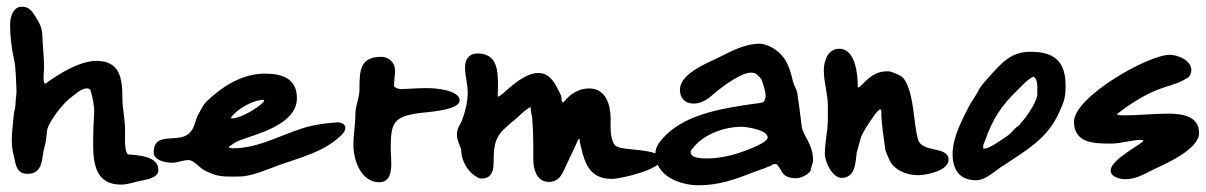

<svg xmlns="http://www.w3.org/2000/svg" viewBox="-20 -662 3586 571"><path d="M15 -244C15 -225 18 -211 22 -194C27 -171 30 -145 62 -145C111 -145 103 -196 112 -223C117 -239 118 -257 120 -274C124 -300 170 -358 192 -373C205 -382 221 -399 238 -399C240 -399 243 -399 245 -398L249 -394C255 -375 261 -347 260 -327C258 -297 257 -266 257 -236C257 -174 265 -113 340 -113C360 -113 381 -121 401 -125C416 -128 451 -133 451 -156C451 -199 389 -200 360 -203C349 -214 352 -258 352 -275C352 -307 344 -339 344 -371C344 -428 337 -481 267 -481C201 -481 116 -413 115 -413C106 -413 111 -453 111 -458C111 -483 109 -509 107 -534C105 -570 108 -578 84 -615C74 -631 65 -642 45 -642C17 -642 10 -608 10 -588C10 -555 14 -521 21 -489C28 -460 27 -425 29 -396C30 -382 26 -366 26 -351C26 -342 22 -331 21 -321C19 -296 15 -269 15 -244Z M437 -209C437 -185 472 -178 491 -178C509 -178 524 -186 541 -186C555 -186 571 -166 584 -158C594 -152 603 -148 614 -144C638 -135 666 -137 691 -137C728 -137 774 -158 810 -171C874 -194 940 -209 991 -256C998 -263 1007 -271 1007 -282C1007 -294 992 -299 982 -298C955 -296 929 -293 903 -287C825 -268 756 -221 673 -221C671 -221 663 -222 661 -223V-226C672 -233 680 -240 694 -245C745 -264 863 -292 863 -370C863 -428 820 -443 768 -443C700 -443 641 -405 594 -360C584 -350 576 -333 570 -322C559 -303 560 -280 541 -264C508 -236 437 -272 437 -209ZM666 -311C684 -338 733 -365 764 -365L766 -362C754 -344 695 -310 672 -310C670 -310 668 -310 666 -311Z M1108 -120C1155 -120 1142 -187 1142 -217C1142 -296 1148 -315 1229 -326C1241 -328 1347 -333 1347 -363C1347 -395 1271 -400 1252 -400C1226 -400 1200 -398 1174 -397C1166 -397 1157 -400 1152 -405V-410C1152 -424 1155 -438 1155 -452C1155 -475 1137 -493 1114 -493C1050 -493 1049 -452 1049 -395C1049 -371 1037 -348 1037 -324C1037 -293 1031 -262 1031 -231C1031 -185 1054 -120 1108 -120Z M1339 -261C1339 -246 1345 -235 1350 -222C1351 -218 1352 -215 1352 -211C1352 -187 1370 -154 1390 -141C1396 -137 1403 -131 1411 -131C1444 -131 1448 -156 1448 -183C1448 -256 1463 -266 1517 -311C1519 -313 1550 -343 1558 -343C1558 -330 1562 -320 1563 -308C1565 -282 1566 -254 1566 -228V-188C1566 -159 1576 -121 1612 -121C1647 -121 1654 -151 1666 -175C1675 -193 1683 -212 1692 -230C1693 -233 1700 -249 1702 -250L1704 -246C1704 -238 1706 -233 1708 -225C1719 -174 1736 -130 1799 -130C1828 -130 1946 -159 1946 -187C1946 -223 1829 -212 1812 -228H1811C1808 -231 1807 -234 1804 -237C1794 -262 1796 -282 1796 -309C1796 -350 1782 -399 1732 -399C1701 -399 1675 -382 1656 -358H1652C1649 -364 1651 -373 1648 -379C1634 -407 1619 -445 1581 -445C1529 -445 1473 -375 1462 -375C1462 -375 1461 -375 1460 -376C1460 -385 1461 -393 1461 -402C1461 -449 1461 -503 1400 -503C1374 -503 1363 -484 1363 -462C1363 -436 1371 -412 1371 -386C1371 -361 1364 -331 1355 -307C1348 -288 1339 -283 1339 -261Z M1929 -205C1929 -139 2001 -111 2058 -111C2119 -111 2168 -129 2224 -151C2242 -158 2264 -164 2281 -174H2289C2308 -158 2301 -132 2349 -132C2361 -132 2385 -143 2391 -155C2391 -164 2398 -175 2398 -186C2398 -235 2368 -256 2364 -288C2360 -321 2356 -353 2351 -386C2349 -396 2342 -407 2339 -417C2328 -463 2318 -496 2277 -520C2267 -526 2251 -532 2240 -532C2193 -532 2152 -508 2111 -488C2080 -473 2002 -442 2002 -395C2002 -371 2017 -354 2042 -354C2077 -354 2095 -378 2120 -397C2141 -413 2187 -446 2213 -446C2231 -446 2233 -438 2244 -427C2249 -415 2257 -389 2257 -377C2257 -373 2254 -361 2251 -359C2247 -356 2222 -353 2219 -353C2126 -339 2010 -322 1947 -246C1937 -235 1929 -220 1929 -205ZM2034 -210C2034 -215 2039 -220 2042 -223C2074 -264 2136 -285 2186 -285C2196 -285 2263 -277 2263 -253C2263 -234 2170 -204 2157 -201C2135 -196 2112 -191 2089 -191C2078 -191 2034 -188 2034 -210Z M2476 -517C2442 -517 2430 -481 2430 -453C2430 -417 2442 -383 2442 -348V-307C2442 -273 2433 -239 2433 -204C2433 -181 2455 -133 2483 -133C2524 -133 2524 -179 2528 -209C2529 -214 2539 -247 2540 -252C2544 -267 2568 -302 2576 -313C2582 -322 2588 -331 2597 -337L2600 -335C2602 -330 2601 -325 2601 -320C2603 -285 2608 -251 2613 -216C2614 -211 2624 -189 2624 -189C2637 -156 2677 -141 2710 -141C2735 -141 2801 -154 2801 -187C2801 -229 2721 -206 2710 -248C2696 -300 2699 -375 2672 -422C2664 -435 2655 -439 2642 -444C2638 -446 2626 -450 2622 -450C2580 -450 2565 -431 2536 -403H2535C2534 -402 2534 -402 2533 -402C2532 -402 2531 -403 2531 -404C2531 -439 2525 -517 2476 -517Z M3149 -407C3149 -477 3118 -508 3045 -508C2986 -508 2959 -475 2922 -434C2910 -421 2894 -404 2887 -387C2887 -386 2868 -357 2865 -352C2842 -307 2813 -255 2813 -204C2813 -158 2833 -126 2883 -126C2910 -126 2933 -149 2954 -163C3029 -214 3094 -246 3131 -330C3145 -362 3149 -372 3149 -407ZM2904 -220V-227C2904 -234 2908 -238 2910 -245C2932 -308 2958 -348 3006 -394C3016 -404 3040 -430 3054 -434C3069 -424 3064 -398 3065 -383C3066 -362 3031 -311 3015 -295C3013 -290 3006 -286 3002 -283C2994 -276 2988 -267 2980 -261C2969 -253 2919 -218 2911 -221C2909 -220 2908 -220 2906 -220Z M3301 -322C3338 -351 3378 -377 3422 -395C3450 -406 3485 -413 3509 -429H3510C3519 -434 3523 -444 3523 -453C3523 -483 3483 -499 3458 -499C3395 -499 3174 -374 3174 -300C3174 -235 3236 -235 3285 -235C3315 -235 3345 -246 3374 -246C3376 -246 3380 -246 3380 -243C3380 -236 3283 -188 3283 -155C3283 -135 3312 -129 3327 -129C3361 -129 3389 -148 3419 -162C3449 -176 3546 -219 3546 -266C3546 -318 3494 -324 3453 -324C3410 -324 3368 -319 3325 -319C3317 -319 3308 -319 3301 -322Z"/></svg>

Font: ChillLongCangKaiShu Bold
Style: Regular
Weight: 700
Version: Version 3.500;Glyphs 3.1.1 (3135)